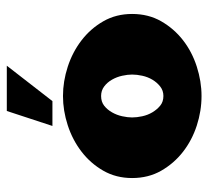

<svg xmlns="http://www.w3.org/2000/svg" viewBox="-44 -554 612 564"><g transform="rotate(-90 262.0 -272.0)"><path d="M262 -393Q305 -393 348 -379Q391 -365 425.5 -338.5Q460 -312 481.5 -274.5Q503 -237 503 -190Q503 -142 481.5 -104.5Q460 -67 426 -40.5Q392 -14 348.5 0Q305 14 262 14Q218 14 175 0Q132 -14 98 -40.5Q64 -67 42.5 -104.5Q21 -142 21 -190Q21 -237 42.5 -274.5Q64 -312 98.5 -338.5Q133 -365 176 -379Q219 -393 262 -393ZM262 -281Q245 -281 233.5 -272Q222 -263 214 -249Q206 -235 202.5 -219Q199 -203 199 -190Q199 -176 202.5 -160Q206 -144 214 -130.5Q222 -117 233.5 -107.5Q245 -98 262 -98Q278 -98 290 -107.5Q302 -117 310 -130.5Q318 -144 321.5 -160Q325 -176 325 -190Q325 -203 321.5 -219Q318 -235 310 -249Q302 -263 290 -272Q278 -281 262 -281ZM247 -424H174L218 -558H351Z"/></g></svg>

Font: CAT Rhythmus
Style: Regular
Weight: 400
Designer: Peter Wiegel nach alter Vorlage
Foundry: Peter Wiegel
Version: 1.000